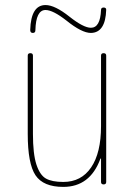

<svg xmlns="http://www.w3.org/2000/svg" viewBox="-20 -730 540 760"><path d="M99.6 -611.3Q102.5 -710 160.2 -710Q197.3 -710 254.9 -664.1Q310.5 -620.1 339.8 -620.1Q377 -620.1 379.9 -690.4Q379.9 -700.2 390.1 -700.2Q400.4 -700.2 400.4 -691.4Q397.5 -600.6 339.8 -599.6Q303.7 -599.6 243.2 -648.4Q189.5 -690.4 160.2 -690.4Q122.1 -690.4 120.1 -610.4Q120.1 -599.6 109.9 -599.6Q99.6 -599.6 99.6 -611.3ZM230.5 9.8Q151.4 9.8 120.6 -36.1Q89.8 -82 89.8 -200.2V-509.8Q89.8 -519.5 100.1 -519.5Q110.4 -519.5 110.4 -509.8V-200.2Q110.4 -121.1 124 -79.1Q137.7 -37.1 161.6 -23.4Q185.5 -9.8 230.5 -9.8Q301.8 -9.8 340.8 -67.4Q379.9 -125 379.9 -230.5V-509.8Q379.9 -519.5 390.1 -519.5Q400.4 -519.5 400.4 -509.8V-9.8Q400.4 0 390.1 0Q379.9 0 379.9 -9.8V-101.6Q379.9 -102.5 378.9 -102.5Q377 -102.5 377 -100.6Q335.9 9.8 230.5 9.8Z"/></svg>

Font: Rounded-X Mgen+ 2m thin
Style: Regular
Weight: 100
Designer: [Source Han Sans]
Ryoko NISHIZUKA  (kana & ideographs); Paul D. Hunt (Latin, Greek & Cyrillic); Wenlong ZHANG  (bopomofo
Version: Version 1.059.20150602